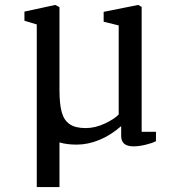

<svg xmlns="http://www.w3.org/2000/svg" viewBox="-20 -576 731 778"><path d="M129 182V-477L79 -492V-529L204 -556L221 -547V-211Q221 -155 230 -122Q239 -89 262 -73Q285 -57 327 -57Q366 -57 405 -75.5Q444 -94 461 -112V-473L400 -488V-528L540 -556L554 -548V-42H612V-4Q597 4 570 10.5Q543 17 521 17Q471 17 471 -25V-65Q429 -28 382.5 -9Q336 10 291 10Q250 10 221 1V182Z"/></svg>

Font: Martel DemiBold
Style: Regular
Weight: 600
Designer: Dan Reynolds
Foundry: Dan Reynolds
Version: Version 1.001; ttfautohint (v1.1) -l 5 -r 5 -G 72 -x 0 -D la